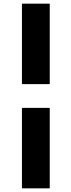

<svg xmlns="http://www.w3.org/2000/svg" viewBox="-20 -810 391 1050"><path d="M100 220H252V-220H100ZM100 -350H252V-790H100Z"/></svg>

Font: Unageo
Style: ExtraBold
Weight: 800
Designer: Richard Sepsi
Foundry: Richard Sepsi
Version: Version 2.000